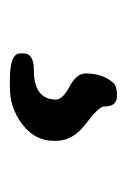

<svg xmlns="http://www.w3.org/2000/svg" viewBox="46 -93 256 388"><g transform="rotate(90 174.0 101.0)"><path d="M87.9 188V181.6Q87.9 160.6 121.6 160.6Q181.2 160.6 181.2 115.7Q181.2 102.5 154.8 88.4Q128.4 74.2 128.4 56.2Q128.4 21 147.5 0Q154.3 -7.3 170.9 -7.3H174.8Q195.3 -7.3 195.3 19Q195.3 29.3 230 55.4Q264.6 81.5 264.6 115.7V120.1Q264.6 158.2 231.7 183.6Q198.7 209 157.2 209H140.1Q87.9 209 87.9 188Z"/></g></svg>

Font: Averia Gruesa Libre
Style: Regular
Weight: 400
Italic angle: -1.70001°
Version: Version 1.002